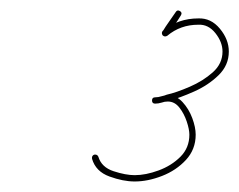

<svg xmlns="http://www.w3.org/2000/svg" viewBox="-20 -594 455 365"><path d="M314 -571Q317 -576 322 -573Q327 -570 324 -565Q318 -555 311.5 -546Q305 -537 299 -528Q296 -523 291 -526Q286 -529 289 -534Q295 -544 301.5 -553Q308 -562 314 -571Q314 -571 314 -571Q314 -571 314 -571ZM298 -526Q293 -523 289 -527Q286 -532 290 -536Q319 -559 357 -559Q381 -560 398 -539.5Q415 -519 415 -496Q415 -470 395.5 -451Q376 -432 349 -420Q322 -408 300 -402Q294 -401 287.5 -399Q281 -397 275 -397Q269 -397 269 -403Q269 -409 275 -409Q281 -409 287 -411Q293 -413 299 -413Q315 -413 327 -400Q339 -387 345.5 -369.5Q352 -352 352 -338Q352 -310 333.5 -290Q315 -270 288 -259.5Q261 -249 236 -249Q214 -249 188 -258.5Q162 -268 155 -292Q155 -292 155 -292Q155 -292 155 -292Q154 -298 159 -300Q165 -301 167 -296Q173 -276 196 -268.5Q219 -261 236 -261Q257 -261 281.5 -270Q306 -279 323 -296Q340 -313 340 -338Q340 -348 335 -363Q330 -378 321 -389.5Q312 -401 299 -401Q293 -401 287 -399Q281 -397 275 -397Q269 -397 269 -403Q269 -409 275 -409Q281 -409 286.5 -410.5Q292 -412 297 -414Q315 -418 340.5 -429Q366 -440 384.5 -456.5Q403 -473 403 -496Q403 -514 389.5 -531Q376 -548 357 -547Q323 -547 298 -526Q298 -526 298 -526Q298 -526 298 -526Z"/></svg>

Font: FRB American Cursive Thin
Style: Italic
Weight: 100
Italic angle: -25°
Version: Version 2.0;Modular Font Editor K font №1